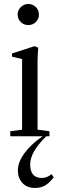

<svg xmlns="http://www.w3.org/2000/svg" viewBox="-20 -675 298 951"><path d="M67.4 -603Q67.4 -624.5 83 -639.9Q98.6 -655.3 120.1 -655.3Q142.1 -655.3 157.5 -640.1Q172.9 -625 172.9 -603Q172.9 -581.1 157.5 -565.9Q142.1 -550.8 120.1 -550.8Q98.1 -550.8 82.8 -565.9Q67.4 -581.1 67.4 -603ZM30.8 0V-24.9L89.4 -32.7V-382.3L39.6 -394.5V-410.2L150.9 -446.3L169.4 -438.5Q166 -400.9 166 -366.2V-32.7L225.1 -24.9V0H209Q129.4 78.1 129.4 139.2Q129.4 206.5 187.5 206.5Q212.4 206.5 235.4 187.5L246.1 203.6Q223.1 232.4 202.9 244.1Q182.6 255.9 151.9 255.9Q113.8 255.9 91.1 231.4Q68.4 207 68.4 169.4Q68.4 128.9 100.6 84.5Q132.8 40 190.9 0Z"/></svg>

Font: Elstob
Style: Regular
Weight: 400
Designer: Peter S. Baker
Version: Version 1.015